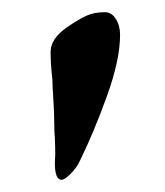

<svg xmlns="http://www.w3.org/2000/svg" viewBox="-20 -142 270 315"><path d="M63 0ZM70 125Q71 110 70.5 100Q70 90 70 84Q69 76 69 60Q69 43 67.5 21Q66 -1 66 -11Q63 -37 63 -57Q63 -79 91 -98Q110 -111 122.5 -116.5Q135 -122 152 -122Q163 -122 170 -111Q177 -100 177 -85Q177 -44 155.5 15.5Q134 75 111 122Q106 133 96 143Q86 153 81 153Q70 153 70 125Z"/></svg>

Font: EB Garamond
Style: Bold
Weight: 700
Designer: Georg Duffner and Octavio Pardo
Foundry: Georg Duffner
Version: Version 1.000; ttfautohint (v1.6)